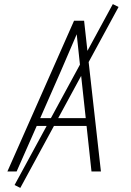

<svg xmlns="http://www.w3.org/2000/svg" viewBox="-20 -836 640 936"><path d="M16 0 341 -735H390L417 -490L472 0H426L402 -222H159L61 0ZM176 -260H398L373 -490Q368 -535 363.5 -579.5Q359 -624 354 -669Q335 -624 315.5 -579.5Q296 -535 277 -490ZM79 80 51 66 530 -816 558 -802Z"/></svg>

Font: Iosevka SS04 XLt Ex
Style: Italic
Weight: 200
Width: 7
Italic angle: -9°
Monospace: yes
Designer: Belleve Invis
Foundry: Belleve Invis
Version: Version 19.0.0; ttfautohint (v1.8.4)